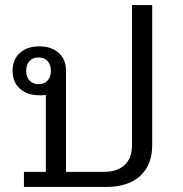

<svg xmlns="http://www.w3.org/2000/svg" viewBox="-20 -742 726 762"><path d="M162 -60V-366Q155 -364 149 -364Q143 -364 136 -364Q88 -364 59 -390Q30 -416 30 -461Q30 -506 59 -532Q88 -558 136 -558Q184 -558 213 -532Q242 -506 242 -461V-60H393Q446 -60 475 -87.5Q504 -115 504 -166V-722H584V-166Q584 -87 536 -43.5Q488 0 401 0H75V-60ZM133 -408Q156 -408 169 -422.5Q182 -437 182 -461Q182 -485 169 -499.5Q156 -514 133 -514Q110 -514 97 -499.5Q84 -485 84 -461Q84 -437 97 -422.5Q110 -408 133 -408Z"/></svg>

Font: IBM Plex Sans Thai Looped
Style: Regular
Weight: 400
Designer: Mike Abbink, Paul van der Laan, Pieter van Rosmalen, Ben Mitchell, Mark Frömberg
Foundry: Bold Monday
Version: Version 1.1